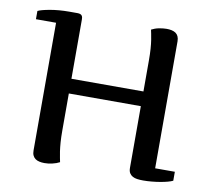

<svg xmlns="http://www.w3.org/2000/svg" viewBox="-78 -788 975 886"><g transform="rotate(10 409.0 -345.0)"><path d="M692.4 -56.2H784.7V-14.2Q775.9 -9.8 760.5 -5.6Q745.1 -1.5 726.6 1.7Q708 4.9 687.5 6.8Q667 8.8 647.5 8.8Q632.3 8.8 619.6 7.1Q606.9 5.4 597.7 0.2Q588.4 -4.9 583 -13.9Q577.6 -22.9 577.6 -38.1V-327.1H240.2V-153.8Q240.2 -122.6 241.9 -98.6Q243.7 -74.7 246.3 -56.9Q249 -39.1 251.5 -27.1Q253.9 -15.1 255.4 -7.8Q248 -3.9 239.3 -0.7Q230.5 2.4 220.9 4.6Q211.4 6.8 202.1 7.8Q192.9 8.8 184.6 8.8Q171.9 8.8 160.9 6.3Q149.9 3.9 142.1 -1.7Q134.3 -7.3 129.9 -16.6Q125.5 -25.9 125.5 -40V-638.2H31.2V-676.8Q38.6 -680.7 53.2 -684.6Q67.9 -688.5 87.2 -691.9Q106.4 -695.3 129.4 -697.3Q152.3 -699.2 176.3 -699.2H198.2Q207.5 -699.2 215.3 -699.2Q223.1 -699.2 228.8 -697Q234.4 -694.8 237.3 -689.7Q240.2 -684.6 240.2 -673.8V-396H577.6V-541Q577.6 -572.3 575.9 -595.7Q574.2 -619.1 571.5 -636.2Q568.8 -653.3 566.4 -664.6Q564 -675.8 562.5 -683.1Q569.8 -687 578.6 -690.2Q587.4 -693.4 596.9 -695.3Q606.4 -697.3 615.7 -698.2Q625 -699.2 633.3 -699.2Q646 -699.2 657 -696.8Q668 -694.3 675.8 -689Q683.6 -683.6 688 -674.1Q692.4 -664.6 692.4 -650.9Z"/></g></svg>

Font: Artifika
Style: Medium
Weight: 500
Designer: Yulya Zhdanova | Cyreal.org
Foundry: Yulya Zhdanova | Cyreal
Version: Version 1.000